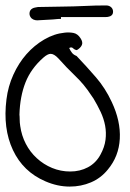

<svg xmlns="http://www.w3.org/2000/svg" viewBox="-20 -689 481 709"><path d="M3.9 -322.3Q9.8 -370.1 29.3 -413.1Q48.8 -456.1 77.6 -488.8Q106.4 -521.5 143.1 -543Q179.7 -564.5 218.8 -568.4Q235.4 -570.3 251 -567.4Q266.6 -564.5 277.3 -547.9Q287.1 -533.2 282.2 -522.5Q277.3 -511.7 263.7 -503.9Q255.9 -504.9 250 -510.7Q244.1 -516.6 235.4 -511.7Q240.2 -501 246.1 -493.7Q252 -486.3 262.7 -482.4Q299.8 -443.4 334.5 -403.3Q369.1 -363.3 392.6 -312.5Q425.8 -242.2 422.4 -176.8Q418.9 -111.3 377.9 -62.5Q352.5 -31.2 315.9 -15.6Q279.3 0 237.3 0Q192.4 0 147.5 -19.5Q65.4 -54.7 27.8 -134.8Q-9.8 -214.8 3.9 -322.3ZM54.7 -223.6Q59.6 -188.5 75.2 -158.2Q90.8 -127.9 115.7 -105Q140.6 -82 172.4 -68.8Q204.1 -55.7 239.3 -55.7Q275.4 -55.7 304.7 -71.3Q334 -86.9 350.6 -117.2Q366.2 -145.5 369.6 -172.4Q373 -199.2 368.2 -225.1Q363.3 -251 351.6 -275.9Q339.8 -300.8 325.2 -325.2Q323.2 -328.1 320.8 -331.5Q318.4 -335 316.4 -337.9Q291 -377 258.3 -408.2Q225.6 -439.5 195.3 -473.6Q179.7 -490.2 167 -490.2Q156.2 -490.2 140.6 -476.6Q94.7 -436.5 74.2 -384.8Q53.7 -333 51.8 -265.6Q52.7 -258.8 52.7 -247.6Q52.7 -236.3 54.7 -223.6ZM88.9 -638.7Q88.9 -652.3 100.6 -658.2Q104.5 -660.2 109.4 -661.1Q114.3 -662.1 120.1 -663.1Q164.1 -664.1 207.5 -664.6Q251 -665 293.9 -667Q313.5 -668 333 -668.5Q352.5 -668.9 372.1 -668.9Q382.8 -668.9 390.1 -662.6Q397.5 -656.2 397.5 -645.5Q397.5 -633.8 386.7 -628.9Q381.8 -627 377.9 -626.5Q374 -626 370.1 -626H229.5H205.1V-619.1H197.3Q192.4 -618.2 186.5 -618.2Q180.7 -618.2 175.8 -617.2Q162.1 -616.2 149.4 -615.7Q136.7 -615.2 124 -614.3Q117.2 -613.3 109.9 -614.7Q102.5 -616.2 96.7 -621.1Q88.9 -628.9 88.9 -638.7Z"/></svg>

Font: Scriphy
Style: Regular
Weight: 400
Designer: Ala M. Lockhart
Foundry: Ala M. Lockhart
Version: Version 1.0 2021